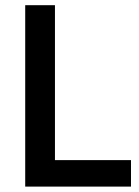

<svg xmlns="http://www.w3.org/2000/svg" viewBox="-20 -690 526 725"><path d="M75.2 -670.4H187.5V-85.4H474.6V14.6H75.2Z"/></svg>

Font: Pyidaungsu
Style: Bold
Weight: 700
Designer: Sun Tun
Foundry: MCF
Version: Version 2.005 July 4, 2018; ttfautohint (v1.8.1)